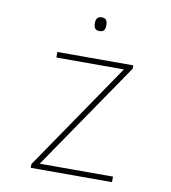

<svg xmlns="http://www.w3.org/2000/svg" viewBox="-81 -784 761 854"><g transform="rotate(10 300.0 -357.0)"><path d="M115 -17 447 -503H142V-528H485V-513L151 -25H482V0H115ZM284 -683Q284 -714 309 -714Q325 -714 330.5 -706Q336 -698 336 -683Q336 -668 330.5 -660Q325 -652 309 -652Q284 -652 284 -683Z"/></g></svg>

Font: Noto Sans Mono UI Thin
Style: Regular
Weight: 250
Monospace: yes
Designer: Monotype Design team
Foundry: Monotype Imaging Inc.
Version: Version 1.000